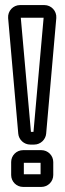

<svg xmlns="http://www.w3.org/2000/svg" viewBox="-20 -712 255 757"><path d="M102 -192 62 -642H152L112 -192ZM155 -692H59C32 -692 10 -669 12 -641L52 -185C54 -161 75 -142 99 -142H115C140 -142 160 -162 162 -185L202 -641C204 -669 182 -692 155 -692ZM74 -25V-70H140V-25ZM190 -22V-73C190 -99 169 -120 143 -120H71C45 -120 24 -99 24 -73V-22C24 4 45 25 71 25H143C169 25 190 4 190 -22Z"/></svg>

Font: DIN Rundschrift
Style: BreitKont
Weight: 400
Width: 7
Version: Version 1.027